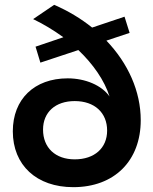

<svg xmlns="http://www.w3.org/2000/svg" viewBox="-20 -768 634 794"><path d="M420 -600 516 -632 495 -699 361 -654C315 -691 262 -723 204 -748L117 -689C161 -668 203 -642 242 -614L127 -575L147 -509L304 -561C366 -502 412 -435 433 -369C401 -415 333 -444 260 -444C122 -444 33 -358 33 -225C33 -85 131 6 283 6C453 6 562 -103 562 -271C562 -390 510 -506 420 -600ZM289 -109C209 -109 158 -157 158 -232C158 -304 209 -350 289 -350C371 -350 423 -302 423 -228C423 -156 371 -109 289 -109Z"/></svg>

Font: Montserrat_SPRD_medium Medium
Style: Regular
Weight: 400
Designer: Julieta Ulanovsky edited by Nelly Hempel
Foundry: Julieta Ulanovsky
Version: Version 4.000;PS 004.000;hotconv 1.0.88;makeotf.lib2.5.64775